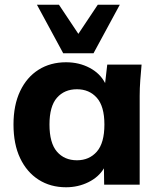

<svg xmlns="http://www.w3.org/2000/svg" viewBox="-20 -780 672 811"><path d="M259 11Q193 11 143 -21Q93 -53 65 -112Q37 -171 37 -254Q37 -336 65 -395Q93 -454 143 -485.5Q193 -517 259 -517Q314 -517 358.5 -493.5Q403 -470 424 -429L433 -507H578Q575 -474 572.5 -440.5Q570 -407 570 -375V0H420L419 -69Q397 -32 353.5 -10.5Q310 11 259 11ZM305 -103Q357 -103 389 -139.5Q421 -176 421 -254Q421 -331 389 -367Q357 -403 305 -403Q252 -403 220.5 -367Q189 -331 189 -254Q189 -176 220.5 -139.5Q252 -103 305 -103ZM247 -555 136 -760H229L311 -637L393 -760H486L375 -555Z"/></svg>

Font: Mulish ExtraBold
Style: Regular
Weight: 800
Designer: Vernon Adams
Foundry: Vernon Adams
Version: Version 3.603; ttfautohint (v1.8.3)